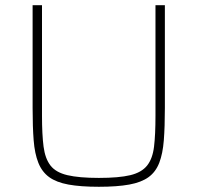

<svg xmlns="http://www.w3.org/2000/svg" viewBox="-20 -708 757 736"><path d="M359 8Q289 8 242.5 -0.5Q196 -9 168.5 -29Q141 -49 127 -84Q113 -119 109 -170.5Q105 -222 105 -294V-688H141V-264Q141 -192 147 -146Q153 -100 173.5 -73.5Q194 -47 238.5 -36.5Q283 -26 359 -26Q436 -26 479.5 -36.5Q523 -47 544 -73.5Q565 -100 570.5 -146Q576 -192 576 -264V-688H612V-294Q612 -222 608 -170.5Q604 -119 590.5 -84Q577 -49 549.5 -29Q522 -9 475.5 -0.5Q429 8 359 8Z"/></svg>

Font: Saira Thin
Style: Regular
Weight: 100
Designer: Hector Gatti with collaboration of the Omnibus-Type team
Foundry: Omnibus-Type
Version: Version 1.101